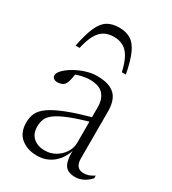

<svg xmlns="http://www.w3.org/2000/svg" viewBox="-171 -773 781 873"><g transform="rotate(30 219.5 -336.0)"><path d="M314.5 -273 317.5 -250.5Q245 -231 201.2 -213.8Q157.5 -196.5 134.8 -180.2Q112 -164 104.5 -146Q97 -128 97 -106Q97 -68.5 120 -48.2Q143 -28 181 -28Q211 -28 236.2 -43Q261.5 -58 276.5 -81.8Q291.5 -105.5 291.5 -132V-318.5Q291.5 -361 270 -385.5Q248.5 -410 198 -410Q178.5 -410 154.5 -404.2Q130.5 -398.5 101 -385L129.5 -403Q127 -388 124.5 -375Q122 -362 118.5 -352.8Q115 -343.5 110.5 -338.5Q104.5 -332 94.8 -328.8Q85 -325.5 75 -325.5Q62.5 -325.5 55.2 -331.5Q48 -337.5 48 -346.5Q48 -360 64 -376.2Q80 -392.5 105.5 -407.2Q131 -422 161 -431.5Q191 -441 218.5 -441Q264.5 -441 291.5 -427.5Q318.5 -414 330 -388.5Q341.5 -363 341.5 -327V-80Q341.5 -61 347 -49.2Q352.5 -37.5 362.2 -32.2Q372 -27 385.5 -27Q398.5 -27 411.2 -31.2Q424 -35.5 439 -45.5V-31Q419.5 -10.5 399.8 -1.5Q380 7.5 360.5 7.5Q335.5 7.5 319.8 -2Q304 -11.5 297.2 -34.8Q290.5 -58 292 -97.5L295 -99.5Q284.5 -63.5 265 -39.2Q245.5 -15 219.2 -2.5Q193 10 162 10Q110.5 10 77.5 -17Q44.5 -44 44.5 -97Q44.5 -123.5 54.2 -145.5Q64 -167.5 92 -187.8Q120 -208 173.5 -229Q227 -250 314.5 -273ZM196 -633.5Q167.5 -633.5 146.5 -622Q125.5 -610.5 110.5 -584Q95.5 -557.5 85 -511.5H64Q77.5 -579 94.2 -615.8Q111 -652.5 135.5 -667.2Q160 -682 196 -682Q232 -682 256.5 -667.2Q281 -652.5 298 -615.8Q315 -579 328 -511.5H307Q296.5 -557.5 281.5 -584Q266.5 -610.5 245.5 -622Q224.5 -633.5 196 -633.5Z"/></g></svg>

Font: Newsreader 24pt Light
Style: Regular
Weight: 300
Designer: Hugues Gentile
Foundry: Production Type
Version: Version 1.003